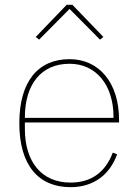

<svg xmlns="http://www.w3.org/2000/svg" viewBox="-20 -763 573 795"><path d="M256 -743 128 -610 142 -599 268 -726 394 -599 408 -610 280 -743ZM272 12C369 12 435 -41 465 -124L447 -131C416 -49 357 -7 272 -7C152 -7 83 -93 83 -229V-256H473V-266C473 -421 390 -518 268 -518C138 -518 60 -426 60 -253C60 -78 140 12 272 12ZM268 -499C377 -499 450 -412 450 -279V-275H83V-277C83 -413 150 -499 268 -499Z"/></svg>

Font: IBM Plex Thai Thin
Style: Regular
Weight: 100
Designer: Mike Abbink, Paul van der Laan, Pieter van Rosmalen, Ben Mitchell, Mark Frömberg
Foundry: Bold Monday
Version: Version 1.0